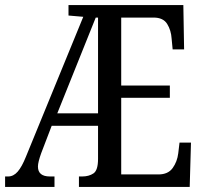

<svg xmlns="http://www.w3.org/2000/svg" viewBox="-21 -734 801 754"><path d="M-1 0V-41H11Q32 -41 48.5 -60Q65 -79 81 -119L306 -668L248 -673V-714H699L702 -540H657L653 -582Q651 -615 635.5 -640Q620 -665 582 -665H455V-398H646V-350H455V-49H601Q639 -49 657 -74Q675 -99 679 -132L684 -174H729L724 0H289V-41H302Q328 -41 346 -53Q364 -65 364 -110V-240H182L141 -133Q128 -97 128 -80Q128 -41 175 -41H193V0ZM204 -289H364V-665H355Z"/></svg>

Font: Noto Serif Khmer ExtraCondensed
Style: Regular
Weight: 400
Width: 2
Designer: Danh Hong and the Monotype Design Team
Foundry: Monotype Imaging Inc.
Version: Version 2.004; ttfautohint (v1.8.4.7-5d5b)